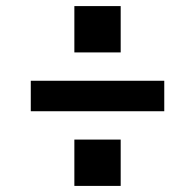

<svg xmlns="http://www.w3.org/2000/svg" viewBox="-20 -655 640 630"><path d="M376 -483H224V-635H376ZM81 -290V-390H519V-290ZM224 -45V-197H376V-45Z"/></svg>

Font: Iosevka SS04 Extended
Style: Bold
Weight: 700
Width: 7
Monospace: yes
Designer: Belleve Invis
Foundry: Belleve Invis
Version: Version 19.0.0; ttfautohint (v1.8.4)